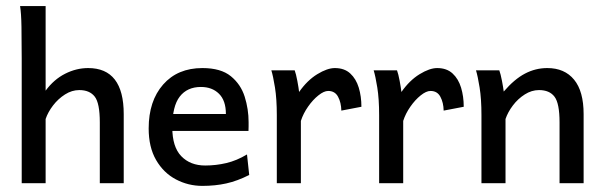

<svg xmlns="http://www.w3.org/2000/svg" viewBox="-20 -606 1998 635"><path d="M51.8 0Q51.8 0 51.8 -25.1Q51.8 -50.3 51.8 -91.1Q51.8 -131.8 51.8 -179.9Q51.8 -228 51.8 -274.9Q51.8 -321.8 51.8 -358.9Q51.8 -396 51.8 -413.6Q51.8 -472.7 51 -517.3Q50.3 -562 46.4 -585.9H130.9Q130.9 -585.9 130.9 -566.9Q130.9 -547.9 130.9 -517.3Q130.9 -486.8 130.9 -452.1Q130.9 -417.5 130.9 -385.7Q130.9 -354 130.9 -332.3Q130.9 -310.5 130.9 -306.2Q158.2 -343.3 195.3 -362.1Q232.4 -380.9 271.5 -380.9Q389.2 -380.9 389.2 -228.5Q389.2 -210.4 389.2 -181.9Q389.2 -153.3 389.2 -122.1Q389.2 -90.8 389.2 -63Q389.2 -35.2 389.2 -17.6Q389.2 0 389.2 0H310.1Q310.1 0 310.1 -23.7Q310.1 -47.4 310.1 -81.8Q310.1 -116.2 310.1 -149.2Q310.1 -182.1 310.1 -201.2Q310.1 -265.1 293.2 -286.6Q276.4 -308.1 242.2 -308.1Q217.8 -308.1 195.1 -293.7Q172.4 -279.3 155.5 -257.3Q138.7 -235.4 130.9 -212.4V0Z M649.4 8.8Q602.5 8.8 561.8 -12.7Q521 -34.2 496.3 -76.7Q471.7 -119.1 471.7 -181.2Q471.7 -272 519.5 -326.4Q567.4 -380.9 649.4 -380.9Q710.4 -380.9 743.4 -354Q776.4 -327.1 789.3 -286.1Q802.2 -245.1 802.2 -202.1Q802.2 -197.3 802.2 -187.7Q802.2 -178.2 801.8 -172.9H526.4V-229H727.1Q727.1 -273.4 704.3 -295.9Q681.6 -318.4 644.5 -318.4Q599.1 -318.4 574.5 -286.6Q549.8 -254.9 549.8 -184.6Q549.8 -120.1 579.6 -89.4Q609.4 -58.6 658.7 -58.6Q694.3 -58.6 728.5 -66.7Q762.7 -74.7 796.9 -95.2L804.2 -27.3Q764.6 -7.3 728.3 0.7Q691.9 8.8 649.4 8.8Z M895.5 0V-225.1Q895.5 -278.8 889.4 -316.7Q883.3 -354.5 877.4 -373.5H954.6Q959 -361.8 963.4 -338.4Q967.8 -314.9 969.2 -301.8Q996.1 -340.3 1029.3 -360.6Q1062.5 -380.9 1087.4 -380.9Q1119.1 -380.9 1138.4 -363Q1157.7 -345.2 1166.5 -316.2Q1175.3 -287.1 1175.3 -252.9L1108.9 -240.2Q1108.4 -266.6 1098.1 -285.9Q1087.9 -305.2 1065.4 -305.2Q1051.3 -305.2 1033 -290.5Q1014.6 -275.9 998.8 -253.2Q982.9 -230.5 975.1 -206.1V0Z M1233.9 0V-225.1Q1233.9 -278.8 1227.8 -316.7Q1221.7 -354.5 1215.8 -373.5H1293Q1297.4 -361.8 1301.8 -338.4Q1306.2 -314.9 1307.6 -301.8Q1334.5 -340.3 1367.7 -360.6Q1400.9 -380.9 1425.8 -380.9Q1457.5 -380.9 1476.8 -363Q1496.1 -345.2 1504.9 -316.2Q1513.7 -287.1 1513.7 -252.9L1447.3 -240.2Q1446.8 -266.6 1436.5 -285.9Q1426.3 -305.2 1403.8 -305.2Q1389.6 -305.2 1371.3 -290.5Q1353 -275.9 1337.2 -253.2Q1321.3 -230.5 1313.5 -206.1V0Z M1572.3 0Q1572.3 0 1572.3 -24.4Q1572.3 -48.8 1572.3 -85.7Q1572.3 -122.6 1572.3 -160.4Q1572.3 -198.2 1572.3 -225.1Q1572.3 -278.8 1566.2 -316.7Q1560.1 -354.5 1554.2 -373.5H1631.3Q1635.7 -361.8 1640.1 -338.9Q1644.5 -315.9 1646 -303.2Q1681.2 -344.2 1716.1 -362.5Q1751 -380.9 1790 -380.9Q1847.2 -380.9 1878.7 -342.5Q1910.2 -304.2 1910.2 -228.5Q1910.2 -210.4 1910.2 -181.9Q1910.2 -153.3 1910.2 -122.1Q1910.2 -90.8 1910.2 -63Q1910.2 -35.2 1910.2 -17.6Q1910.2 0 1910.2 0H1830.6Q1830.6 0 1830.6 -23.7Q1830.6 -47.4 1830.6 -81.8Q1830.6 -116.2 1830.6 -149.2Q1830.6 -182.1 1830.6 -201.2Q1830.6 -264.2 1814 -286.1Q1797.4 -308.1 1762.7 -308.1Q1738.3 -308.1 1715.6 -293.7Q1692.9 -279.3 1676.3 -257.3Q1659.7 -235.4 1651.9 -212.4V0Z"/></svg>

Font: Harmattan Medium
Style: Regular
Weight: 500
Designer: George W. Nuss III and SIL International
Foundry: SIL International
Version: Version 4.000